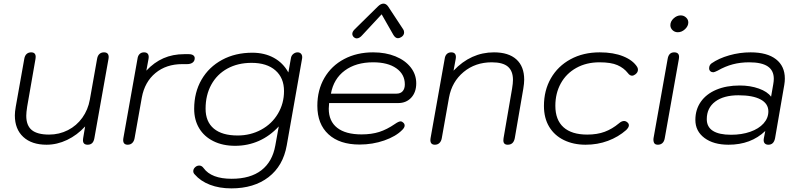

<svg xmlns="http://www.w3.org/2000/svg" viewBox="-20 -789 4412 1060"><path d="M62 -152Q62 -172 67 -200L114 -464Q117 -482 127 -491Q137 -500 152 -500Q177 -500 177 -475Q177 -468 176 -464L130 -200Q125 -168 125 -150Q125 -96 155.5 -71Q186 -46 251 -46Q307 -46 355 -70.5Q403 -95 434.5 -139Q466 -183 476 -239L516 -464Q519 -482 529 -491Q539 -500 554 -500Q580 -500 580 -474Q580 -468 579 -464L501 -26Q495 10 464 10Q438 10 438 -15Q438 -22 439 -26L450 -91Q406 -43 350.5 -16.5Q295 10 237 10Q155 10 108.5 -33Q62 -76 62 -152Z M660 -16Q660 -22 661 -26L739 -464Q741 -481 750.5 -490.5Q760 -500 775 -500Q801 -500 801 -474Q801 -468 800 -464L788 -399Q831 -445 882.5 -467.5Q934 -490 997 -490H1022Q1038 -490 1046.5 -484Q1055 -478 1055 -468Q1055 -452 1043.5 -443.5Q1032 -435 1013 -435H986Q898 -435 838.5 -386Q779 -337 763 -251L723 -26Q720 -9 710 0.5Q700 10 685 10Q660 10 660 -16Z M1055 174Q1047 166 1047 156Q1047 144 1057 134.5Q1067 125 1080 125Q1094 125 1104 139Q1147 198 1259 198Q1362 198 1423 151Q1484 104 1500 14L1519 -91Q1470 -38 1409 -11Q1348 16 1278 16Q1210 16 1158.5 -9.5Q1107 -35 1079.5 -81Q1052 -127 1052 -188Q1052 -279 1092.5 -349Q1133 -419 1206 -458.5Q1279 -498 1373 -498Q1440 -498 1491.5 -470Q1543 -442 1572 -389L1586 -467Q1588 -482 1599 -491Q1610 -500 1623 -500Q1636 -500 1643 -491Q1650 -482 1648 -467L1563 14Q1543 127 1462.5 189Q1382 251 1257 251Q1191 251 1139 231Q1087 211 1055 174ZM1548 -286Q1548 -359 1500.5 -400.5Q1453 -442 1369 -442Q1293 -442 1235.5 -410.5Q1178 -379 1146.5 -321.5Q1115 -264 1115 -189Q1115 -117 1160.5 -79Q1206 -41 1292 -41Q1363 -41 1422 -73Q1481 -105 1514.5 -161.5Q1548 -218 1548 -286Z M1732 -205Q1732 -292 1771 -359Q1810 -426 1880 -463Q1950 -500 2040 -500Q2109 -500 2163 -478Q2217 -456 2247.5 -417Q2278 -378 2278 -329Q2278 -280 2250.5 -250Q2223 -220 2178 -220H1797Q1795 -198 1795 -189Q1795 -120 1841.5 -83.5Q1888 -47 1976 -47Q2031 -47 2073.5 -60.5Q2116 -74 2161 -105Q2181 -119 2192 -119Q2199 -119 2205 -113Q2214 -106 2214 -96Q2214 -85 2201 -72Q2166 -36 2101.5 -13.5Q2037 9 1965 9Q1855 9 1793.5 -47.5Q1732 -104 1732 -205ZM2169 -272Q2191 -272 2203 -285.5Q2215 -299 2215 -323Q2215 -379 2168 -412Q2121 -445 2040 -445Q1945 -445 1883.5 -399.5Q1822 -354 1807 -272ZM1925 -602Q1925 -614 1938 -627L2066 -753Q2082 -769 2097 -769Q2112 -769 2123 -753L2206 -627Q2211 -620 2211 -610Q2211 -594 2195 -584Q2185 -578 2177 -578Q2163 -578 2152 -596L2087 -710L1981 -596Q1965 -577 1949 -577Q1942 -577 1934 -583Q1925 -592 1925 -602Z M2356 -16Q2356 -22 2357 -26L2435 -464Q2437 -481 2446.5 -490.5Q2456 -500 2471 -500Q2497 -500 2497 -474Q2497 -468 2496 -464L2484 -399Q2580 -500 2707 -500Q2788 -500 2831 -461Q2874 -422 2874 -349Q2874 -329 2869 -299L2822 -26Q2815 10 2783 10Q2759 10 2759 -14Q2759 -22 2760 -26L2807 -299Q2812 -329 2812 -348Q2812 -397 2784 -421Q2756 -445 2695 -445Q2604 -445 2539.5 -391.5Q2475 -338 2459 -251L2419 -26Q2416 -9 2406 0.5Q2396 10 2381 10Q2356 10 2356 -16Z M2983 -204Q2983 -290 3021.5 -357Q3060 -424 3130 -462Q3200 -500 3291 -500Q3367 -500 3421 -478Q3475 -456 3498 -419Q3502 -412 3502 -404Q3502 -389 3487 -378Q3477 -371 3470 -371Q3457 -371 3446 -386Q3424 -414 3388.5 -429.5Q3353 -445 3290 -445Q3217 -445 3161.5 -414Q3106 -383 3076 -328.5Q3046 -274 3046 -205Q3046 -127 3091 -86.5Q3136 -46 3222 -46Q3277 -46 3318.5 -61.5Q3360 -77 3397 -108Q3412 -121 3425 -121Q3435 -121 3443 -114Q3452 -107 3452 -97Q3452 -86 3437 -71Q3394 -33 3336.5 -11.5Q3279 10 3213 10Q3146 10 3093.5 -15.5Q3041 -41 3012 -89Q2983 -137 2983 -204Z M3681 -650Q3681 -671 3699 -687.5Q3717 -704 3738 -704Q3755 -704 3767.5 -692.5Q3780 -681 3780 -665Q3780 -645 3762 -628Q3744 -611 3722 -611Q3705 -611 3693 -622.5Q3681 -634 3681 -650ZM3588 -26 3666 -464Q3672 -500 3702 -500Q3729 -500 3729 -475Q3729 -468 3728 -464L3650 -26Q3647 -8 3637 1Q3627 10 3612 10Q3596 10 3591 -0.5Q3586 -11 3588 -26Z M3819 -127Q3819 -184 3849 -227Q3879 -270 3934.5 -293.5Q3990 -317 4064 -317Q4122 -317 4169.5 -300Q4217 -283 4237 -255L4249 -324Q4252 -341 4252 -354Q4252 -400 4218.5 -422.5Q4185 -445 4116 -445Q4068 -445 4026 -434Q3984 -423 3942 -399Q3924 -390 3918 -390Q3908 -390 3901.5 -396Q3895 -402 3895 -412Q3895 -429 3908 -439Q3948 -467 4006 -483.5Q4064 -500 4124 -500Q4215 -500 4264 -462Q4313 -424 4313 -355Q4313 -339 4310 -321L4259 -26Q4252 10 4222 10Q4210 10 4203 3.5Q4196 -3 4196 -16Q4196 -22 4197 -25L4205 -66Q4126 10 4002 10Q3919 10 3869 -27.5Q3819 -65 3819 -127ZM4222 -174Q4222 -217 4179 -240Q4136 -263 4057 -263Q3975 -263 3928.5 -228Q3882 -193 3882 -131Q3882 -88 3916 -66.5Q3950 -45 4016 -45Q4075 -45 4122 -61.5Q4169 -78 4195.5 -107.5Q4222 -137 4222 -174Z"/></svg>

Font: Kodchasan Light
Style: Italic
Weight: 300
Italic angle: -10°
Version: Version 1.000; ttfautohint (v1.6)